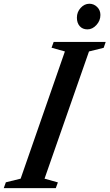

<svg xmlns="http://www.w3.org/2000/svg" viewBox="-74 -980 571 1000"><path d="M-54.5 0 -43.5 -30.5 33.5 -49.5 264 -712 194.5 -731.5 205.5 -761.5H476.5L466 -731L389.5 -712L158 -49.5L227.5 -30L216.5 0ZM381.5 -827Q356 -827 341.2 -843.8Q326.5 -860.5 326.5 -888Q326.5 -917.5 346.2 -939Q366 -960.5 391.5 -960.5Q414.5 -960.5 431.8 -943.8Q449 -927 449 -902Q449 -872.5 428.2 -849.8Q407.5 -827 381.5 -827Z"/></svg>

Font: Libre Caslon Condensed SemiBold Italic
Style: Regular
Weight: 600
Italic angle: -22.583°
Designer: Pablo Impallari, Rodrigo Fuenzalida, Katja Schimmel, Ertekin Erdin
Foundry: Pablo Impallari, Rodrigo Fuenzalida
Version: Version 2.000; ttfautohint (v1.8.4.7-5d5b);gftools[0.9.33]